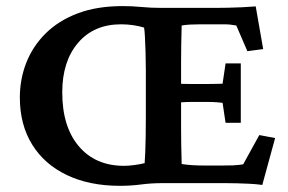

<svg xmlns="http://www.w3.org/2000/svg" viewBox="-20 -599 941 628"><path d="M372.1 8.8Q272.5 8.8 198.7 -26.4Q125 -61.5 85 -126.5Q44.9 -191.4 44.9 -280.3Q44.9 -339.8 65.9 -393.6Q86.9 -447.3 128.9 -489.3Q170.9 -531.2 233.9 -555.2Q296.9 -579.1 381.8 -579.1Q411.1 -579.1 441.9 -576.2Q472.7 -573.2 506.8 -573.2H685.5Q703.1 -573.2 725.1 -573.7Q747.1 -574.2 770.5 -575.2Q793.9 -576.2 816.4 -578.1L840.8 -438.5L789.1 -431.6L752.9 -515.6Q742.2 -517.6 732.4 -518.6Q722.7 -519.5 710.9 -519.5H635.7Q617.2 -519.5 601.1 -518.6Q585 -517.6 574.2 -515.6Q574.2 -509.8 573.7 -493.2Q573.2 -476.6 572.8 -452.6Q572.3 -428.7 572.3 -399.4V-175.8Q572.3 -147.5 572.8 -124.5Q573.2 -101.6 573.7 -85.9Q574.2 -70.3 574.2 -62.5Q593.8 -59.6 611.3 -58.6Q628.9 -57.6 651.4 -57.6H706.1Q729.5 -57.6 741.7 -58.1Q753.9 -58.6 761.2 -59.6Q768.6 -60.5 775.4 -61.5L828.1 -157.2L879.9 -147.5L837.9 5.9Q816.4 2.9 794.9 2Q773.4 1 753.9 0.5Q734.4 0 716.8 0H510.7Q474.6 0 441.4 4.4Q408.2 8.8 372.1 8.8ZM385.7 -56.6Q400.4 -56.6 418.9 -59.1Q437.5 -61.5 453.1 -65.4Q454.1 -77.1 455.1 -100.1Q456.1 -123 456.5 -152.3Q457 -181.6 457 -211.9V-371.1Q457 -399.4 456.1 -427.2Q455.1 -455.1 454.1 -477.1Q453.1 -499 451.2 -508.8Q435.5 -513.7 416 -516.6Q396.5 -519.5 376 -519.5Q287.1 -519.5 235.4 -459Q183.6 -398.4 183.6 -296.9Q183.6 -184.6 237.8 -120.6Q292 -56.6 385.7 -56.6ZM717.8 -197.3 708 -262.7Q701.2 -263.7 688 -264.6Q674.8 -265.6 656.2 -265.6H608.4Q591.8 -265.6 577.1 -264.6Q562.5 -263.7 551.8 -262.7V-326.2Q562.5 -325.2 577.1 -324.7Q591.8 -324.2 608.4 -324.2H656.2Q674.8 -324.2 688 -324.7Q701.2 -325.2 708 -325.2L717.8 -391.6H767.6V-197.3Z"/></svg>

Font: Crimson Pro ExtraLight SemiBold
Style: Regular
Weight: 600
Version: Version 1.002